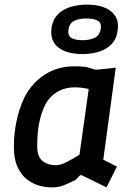

<svg xmlns="http://www.w3.org/2000/svg" viewBox="-20 -801 586 831"><path d="M203 10Q177 10 148.5 2Q120 -6 95.5 -25.5Q71 -45 55.5 -79Q40 -113 40 -165Q40 -222 51.5 -277Q63 -332 86 -380Q119 -443 174.5 -478.5Q230 -514 301 -514Q315 -514 327 -513.5Q339 -513 354 -511L391 -500Q398 -499 407 -500L481 -508L427 -110L486 -80L441 10L337 -41Q328 -46 323 -39L307 -22Q281 -10 264.5 -2.5Q248 5 234 7.5Q220 10 203 10ZM219 -86Q231 -86 242.5 -89Q254 -92 273 -102Q292 -112 324 -131L364 -416Q330 -423 305 -423Q258 -423 223.5 -400.5Q189 -378 172 -340Q156 -305 148.5 -263Q141 -221 141 -168Q141 -123 164 -104.5Q187 -86 219 -86ZM337 -567Q294 -567 262 -579Q230 -591 214 -616Q198 -641 203 -681Q209 -717 230.5 -739Q252 -761 285.5 -771Q319 -781 357 -781Q398 -781 429.5 -769.5Q461 -758 478 -733Q495 -708 489 -668Q484 -631 462 -609Q440 -587 407.5 -577Q375 -567 337 -567ZM337 -627Q368 -627 390 -637.5Q412 -648 416 -677Q420 -703 402 -712Q384 -721 353 -721Q321 -721 300.5 -710.5Q280 -700 276 -672Q273 -645 290.5 -636Q308 -627 337 -627Z"/></svg>

Font: Finlandica Medium
Style: Italic
Weight: 500
Italic angle: -8°
Designer: Niklas Ekholm, Juho Hiilivirta, Jaakko Suomalainen
Foundry: Helsinki Type Studio
Version: Version 1.063